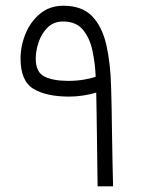

<svg xmlns="http://www.w3.org/2000/svg" viewBox="-20 -659 507 679"><path d="M224.6 -317.4Q143.6 -317.4 98.1 -345Q52.7 -372.6 52.7 -451.7Q52.7 -496.6 70.3 -539.6Q87.9 -582.5 121.8 -610.6Q155.8 -638.7 204.1 -638.7Q270 -638.7 305.7 -601.8Q341.3 -564.9 356.2 -499.5Q371.1 -434.1 373 -348.1Q374 -319.3 374.8 -275.9Q375.5 -232.4 376.2 -182.9Q377 -133.3 377.9 -85.4Q378.9 -37.6 379.9 0H325.2Q324.7 -37.1 324 -84Q323.2 -130.9 322.8 -178.5Q322.3 -226.1 321.5 -266.6Q320.8 -307.1 320.3 -331.5Q301.3 -325.7 275.9 -321.5Q250.5 -317.4 224.6 -317.4ZM221.2 -373Q250.5 -373 275.6 -377.2Q300.8 -381.3 318.4 -387.7Q316.4 -436.5 306.6 -481.2Q296.9 -525.9 272.7 -554.4Q248.5 -583 203.1 -583Q169.9 -583 148.4 -561.8Q127 -540.5 116.7 -510Q106.4 -479.5 106.4 -451.7Q106.4 -403.8 137 -388.4Q167.5 -373 221.2 -373Z"/></svg>

Font: Vazirmatn RD UI ExtraLight
Style: Regular
Weight: 200
Designer: Saber Rastikerdar
Foundry: Saber Rastikerdar
Version: Version 33.003